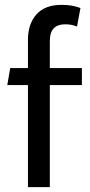

<svg xmlns="http://www.w3.org/2000/svg" viewBox="-20 -770 371 790"><path d="M95 0V-420H10L22 -490H95V-606Q95 -671.5 130 -710.8Q165 -750 233 -750Q258 -750 276.8 -746.5Q295.5 -743 311 -737L297 -661Q285 -665.5 273.5 -667.8Q262 -670 247 -670Q218 -670 201.5 -653.8Q185 -637.5 185 -600V-490H317V-420H185V0Z"/></svg>

Font: Cabin Resolve
Style: Regular-Resolve
Weight: 400
Designer: Pablo Impallari
Foundry: Pablo Impallari. http://www.impallari.com Igino Marini. http://www.ikern.com
Version: Version 3.001